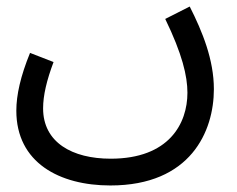

<svg xmlns="http://www.w3.org/2000/svg" viewBox="-20 -338 725 588"><path d="M30 1C30 160 162 230 318 230C564 230 635 64 635 -65C635 -155 600 -241 561 -318L486 -280C538 -173 554 -105 554 -54C554 40 498 148 319 148C201 148 112 98 112 -6C112 -46 123 -92 144 -148L72 -176C43 -105 30 -47 30 1Z"/></svg>

Font: Noto Sans Arabic
Style: Regular
Weight: 400
Designer: Monotype Design Team, Nadine Chahine, Nizar Qandah and Khaled Hosny
Foundry: Monotype Imaging Inc.
Version: Version 2.012